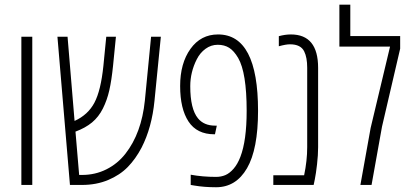

<svg xmlns="http://www.w3.org/2000/svg" viewBox="-20 -786 1736 816"><path d="M117.2 0H70.8V-629.9H117.2Z M328.6 0H277.3L224.1 -629.9H267.1L296.9 -272Q354 -297.9 381.3 -349.6Q408.7 -401.4 419.4 -505.9L431.6 -629.9H472.7L460.4 -505.9Q454.1 -444.3 444.6 -402.3Q435.1 -360.4 417.2 -324.7Q399.4 -289.1 371.1 -265.6Q342.8 -242.2 300.8 -226.6L316.4 -42.5H328.6Q384.8 -42.5 432.4 -66.4Q480 -90.3 513.2 -132.8Q581.5 -220.2 595.7 -358.9L622.1 -629.9H663.6L636.7 -358.9Q625.5 -243.7 581.5 -158.2Q556.6 -110.8 523.2 -76.4Q489.7 -42 439.7 -21Q389.6 0 328.6 0Z M891.1 -215.3Q816.9 -215.3 781.2 -269.5Q745.6 -323.7 745.6 -420.4Q745.6 -517.1 789.6 -578.4Q833.5 -639.6 906.7 -639.6Q1076.7 -639.6 1076.7 -314.9Q1076.7 -151.9 1029.8 -71Q982.9 9.8 898.4 9.8Q847.2 9.8 804.7 2.4L790.5 0V-43.5Q840.8 -34.2 898.4 -34.2Q919.4 -34.2 937.5 -41.7Q955.6 -49.3 972.7 -68.8Q989.7 -88.4 1001.5 -119.1Q1028.3 -188.5 1028.3 -314.9Q1028.3 -477.5 992.2 -539.6Q974.6 -569.8 954.1 -582.8Q933.6 -595.7 905.3 -595.7Q877 -595.7 853.5 -578.6Q830.1 -561.5 816.4 -534.2Q788.6 -479.5 788.6 -419.4Q788.6 -323.2 821.3 -283.2Q846.7 -252 894.5 -252H901.4L893.6 -215.3Z M1216.3 -639.6Q1332 -639.6 1332 -497.6V-160.6Q1332 -127.4 1327.4 -87.4Q1322.8 -47.4 1317.9 -23.4L1313 0H1141.6V-41H1272.5Q1285.6 -103 1285.6 -160.6V-497.6Q1285.6 -542 1272.9 -567.4Q1258.3 -597.7 1212.4 -597.7Q1195.3 -597.7 1165 -589.4V-632.3Q1191.9 -639.6 1216.3 -639.6Z M1468.8 -632.8H1680.7V-579.1L1603.5 -247.6L1559.1 0H1511.7L1555.2 -242.2L1637.7 -587.9H1422.4V-766.1H1468.8Z"/></svg>

Font: Open Sans Hebrew Condensed Light
Style: Regular
Weight: 300
Width: 3
Foundry: Ascender Corporation, Yanek Iontef
Version: Version 2.001;PS 002.001;hotconv 1.0.70;makeotf.lib2.5.58329